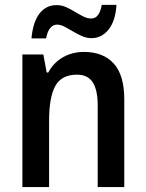

<svg xmlns="http://www.w3.org/2000/svg" viewBox="-20 -763 596 783"><path d="M321.8 -551.3Q400.9 -551.3 443.8 -503.9Q486.8 -456.5 486.8 -357.9V0H378.4V-334Q378.4 -396 358.2 -427.2Q337.9 -458.5 293.9 -458.5Q231 -458.5 205.6 -412.6Q180.2 -366.7 180.2 -270.5V0H71.3V-541H156.7L170.4 -467.3H176.8Q191.4 -494.6 213.4 -513.2Q235.4 -531.7 262.9 -541.5Q290.5 -551.3 321.8 -551.3ZM108.4 -606.4Q110.8 -635.3 117.9 -659.9Q125 -684.6 137.7 -703.1Q150.4 -721.7 168.7 -731.9Q187 -742.2 210.4 -742.2Q231 -742.2 249.5 -733.9Q268.1 -725.6 285.6 -714.8Q303.2 -704.1 319.8 -695.8Q336.4 -687.5 352.1 -687.5Q369.1 -687.5 379.6 -701.7Q390.1 -715.8 395 -743.2H455.1Q450.7 -677.2 422.6 -642.3Q394.5 -607.4 353 -607.4Q333.5 -607.4 314.5 -615.7Q295.4 -624 277.6 -634.8Q259.8 -645.5 243.4 -654.1Q227.1 -662.6 212.4 -662.6Q196.3 -662.6 184.8 -648.7Q173.3 -634.8 168 -606.4Z"/></svg>

Font: Open Sans SemiCondensed SemiBold
Style: Regular
Weight: 600
Width: 4
Designer: Monotype Design Team
Foundry: Monotype Imaging Inc.
Version: Version 3.000